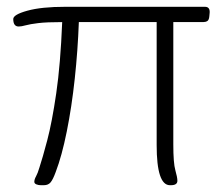

<svg xmlns="http://www.w3.org/2000/svg" viewBox="-20 -543 656 565"><path d="M100 2Q93 2 87 -0.5Q81 -3 81 -8Q81 -15 86 -24Q91 -33 96 -50Q105 -77 119 -130Q133 -183 145.5 -268.5Q158 -354 163 -478Q117 -478 92.5 -475Q68 -472 55.5 -468.5Q43 -465 35 -465Q19 -465 19 -487Q19 -500 60.5 -511.5Q102 -523 172 -523H583Q598 -523 597 -506L596 -495Q595 -484 590 -481Q585 -478 578 -478H490V-118Q490 -63 496 -42Q502 -21 502 -11Q502 2 483 2H480Q441 2 441 -116V-478H212Q209 -395 200 -311.5Q191 -228 176.5 -156Q162 -84 144 -37Q136 -15 129 -6.5Q122 2 109 2Z"/></svg>

Font: Asap ExtraLight
Style: Regular
Weight: 200
Designer: Pablo Cosgaya
Foundry: Omnibus-Type
Version: Version 3.001; ttfautohint (v1.8.4.7-5d5b)